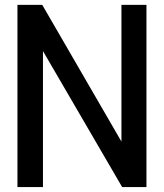

<svg xmlns="http://www.w3.org/2000/svg" viewBox="-20 -759 665 779"><path d="M574.2 -739.3V0H475.6L154.3 -551.8V0H50.8V-739.3H151.4L472.7 -184.6V-739.3Z"/></svg>

Font: RobotoJAA
Style: Medium
Weight: 500
Version: Version 2.05; 2016-11-05